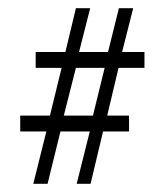

<svg xmlns="http://www.w3.org/2000/svg" viewBox="-20 -445 376 473"><path d="M62 7.8 94.2 -121.1H29.8V-160.2H103L131.8 -277.8H67.9V-316.9H141.1L167 -424.8H202.1L174.8 -316.9H246.1L272.9 -424.8H308.1L280.8 -316.9H335.9V-277.8H272L244.1 -160.2H297.9V-121.1H233.9L203.1 7.8H168.9L201.2 -121.1H128.9L97.2 7.8ZM137.2 -160.2H209L237.8 -277.8H167Z"/></svg>

Font: Junicode SmCond Light
Style: Regular
Weight: 300
Width: 4
Designer: Peter S. Baker
Version: Version 2.206